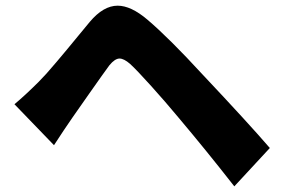

<svg xmlns="http://www.w3.org/2000/svg" viewBox="-20 -666 996 676"><path d="M30.9 -299Q69.2 -331 116.1 -377.8Q128.2 -389.9 143.3 -406.6Q158.4 -423.3 179.3 -448.2Q200.3 -473 214.3 -489.9Q228.3 -506.7 256.6 -541.2Q284.8 -575.6 296.2 -589.1Q344.1 -646 394.2 -646Q441.1 -646 498.9 -596.9Q575.3 -532 692.8 -404.1Q855.8 -231.2 930 -144.9L805 -9.9Q703.8 -139.2 606.9 -253.9Q563.9 -305.8 512.3 -363.1Q460.6 -420.5 437.9 -441.1Q416.2 -459.9 400.9 -459.9Q384.6 -459.9 365.1 -436.1Q345.9 -410.2 294.7 -337.2Q243.6 -264.2 235.1 -252.1Q206.7 -211.3 170.1 -154.8Z"/></svg>

Font: Karasuma Gothic
Style: Black
Weight: 900
Designer: Rasmus Andersson / Ryoko Nishizuka
Foundry: Genbu
Version: Version 1.00